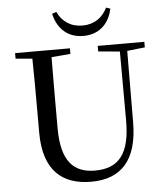

<svg xmlns="http://www.w3.org/2000/svg" viewBox="-62 -995 927 1067"><g transform="rotate(-5 401.5 -461.5)"><path d="M268 -932C283 -863 331 -794 431 -794C531 -794 579 -863 593 -932L570 -940C543 -886 498 -852 431 -852C364 -852 318 -886 292 -940ZM505 -701 625 -690 626 -308C627 -118 562 -43 430 -43C312 -43 243 -110 243 -295V-394C243 -494 243 -594 244 -692L350 -701V-732H44V-701L137 -693C139 -594 139 -493 139 -394V-280C139 -65 246 17 404 17C572 17 663 -82 664 -291L666 -690L765 -701V-732H505Z"/></g></svg>

Font: Source Han Serif CN Medium
Style: Regular
Weight: 500
Designer: Ryoko NISHIZUKA 西塚涼子 (kana & ideographs); Frank Grießhammer (Latin, Greek & Cyrillic); Wenlong ZHANG 张文龙 (bopomofo); San
Foundry: Adobe
Version: Version 2.002;hotconv 1.1.0;makeotfexe 2.6.0